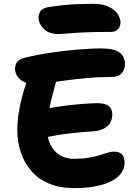

<svg xmlns="http://www.w3.org/2000/svg" viewBox="-20 -960 704 987"><path d="M360.6 7Q287 7 232.3 -16.2Q177.6 -39.4 141.4 -80.7Q105.2 -122 87 -176.6Q68.8 -231.2 68.8 -293Q68.8 -327 74.2 -366.7Q79.6 -406.4 90.1 -448.6Q100.6 -490.8 114.6 -532.2Q127.2 -571 153.1 -592.5Q179 -614 214.2 -614Q232.8 -614 246.6 -607.2Q260.4 -600.4 267.4 -587.3Q274.4 -574.2 272 -554Q265.8 -528.2 254.1 -487.6Q242.4 -447 232.9 -397.1Q223.4 -347.2 223.2 -291.8Q223.2 -248.8 239.7 -215.3Q256.2 -181.8 287.2 -162.7Q318.2 -143.6 360.6 -143.6Q403.4 -143.6 435.8 -149.2Q468.2 -154.8 492 -162.1Q515.8 -169.4 533.6 -175Q551.4 -180.6 565.2 -180.6Q592.8 -180.6 606.6 -166.6Q620.4 -152.6 620.4 -125.4Q620.4 -84.8 589.9 -55.1Q559.4 -25.4 501.3 -9.2Q443.2 7 360.6 7ZM192.6 -249Q170 -244 157.1 -253.2Q144.2 -262.4 139.1 -280.7Q134 -299 134 -320Q134 -347.6 152.3 -368.9Q170.6 -390.2 199.4 -396.8Q225.4 -402.8 255.2 -407.8Q285 -412.8 319.5 -417.2Q354 -421.6 393.7 -424.9Q433.4 -428.2 479.2 -429.8Q522.2 -429.8 539.7 -414.4Q557.2 -399 557.2 -373.4Q557.2 -332.2 530.8 -310.2Q504.4 -288.2 465 -285.4Q418.8 -282.6 379.7 -278.7Q340.6 -274.8 307.5 -270.3Q274.4 -265.8 246.2 -260.3Q218 -254.8 192.6 -249ZM162.4 -528Q111.2 -528 84.3 -551.2Q57.4 -574.4 57.4 -606.6Q57.4 -623.4 66.3 -639Q75.2 -654.6 105.2 -662.4Q170 -679 244 -689.6Q318 -700.2 385.6 -705.7Q453.2 -711.2 499 -711.2Q566.6 -711.2 594.5 -689.8Q622.4 -668.4 622.4 -631Q622.4 -602.8 605.6 -583.7Q588.8 -564.6 555 -564.6Q489.8 -564.6 428.8 -559Q367.8 -553.4 315.8 -546.3Q263.8 -539.2 224.2 -533.6Q184.6 -528 162.4 -528ZM279.6 -785.2Q230.6 -785.2 204.2 -812.4Q177.8 -839.6 177.8 -870.2Q177.8 -887.8 189.1 -904.1Q200.4 -920.4 241 -925.6Q282.4 -931.6 316.3 -934.6Q350.2 -937.6 384 -939Q417.8 -940.4 457 -940.4Q509.8 -940.4 541 -924.4Q572.2 -908.4 585.8 -886.5Q599.4 -864.6 599.4 -846.4Q599.4 -823.2 586.3 -809.6Q573.2 -796 550 -796Q465 -796 412.7 -793.5Q360.4 -791 329.8 -788.1Q299.2 -785.2 279.6 -785.2Z"/></svg>

Font: Shantell Sans Light
Style: Regular
Weight: 300
Designer: Stephen Nixon, Anya Danilova, Shantell Martin
Foundry: Arrow Type
Version: Version 1.011;[c5ecc13dd]